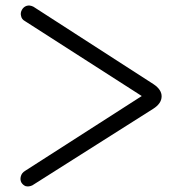

<svg xmlns="http://www.w3.org/2000/svg" viewBox="-20 -708 665 699"><path d="M101.6 -683.6Q87.9 -690.4 76.2 -686.5Q65.4 -682.6 59.6 -671.9Q53.7 -661.1 56.6 -650.4Q58.6 -637.7 71.3 -630.9L496.1 -358.4L71.3 -85.9Q58.6 -78.1 55.7 -65.4Q52.7 -53.7 57.6 -43.9Q63.5 -34.2 73.2 -30.3Q85 -27.3 97.7 -33.2L537.1 -311.5Q568.4 -331.1 568.4 -357.4Q568.4 -381.8 539.1 -401.4Z"/></svg>

Font: Gulim
Style: Regular
Weight: 400
Version: Version 2.21